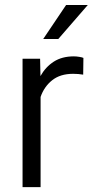

<svg xmlns="http://www.w3.org/2000/svg" viewBox="-20 -770 381 790"><path d="M323.2 -531.7 322.3 -462.9Q302.2 -466.3 280.8 -466.3Q228 -466.3 194.8 -439.9Q161.6 -413.6 147 -371.1V0H72.8V-528.3H145L146.5 -457Q167.5 -494.6 201.4 -516.4Q235.4 -538.1 283.7 -538.1Q293.9 -538.1 306.2 -536.1Q318.4 -534.2 323.2 -531.7ZM157.7 -609.4 252 -749.5H341.3L219.7 -609.4Z"/></svg>

Font: Vazirmatn UI Light
Style: Regular
Weight: 300
Designer: Saber Rastikerdar
Foundry: Saber Rastikerdar
Version: Version 33.003